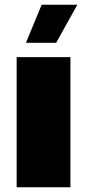

<svg xmlns="http://www.w3.org/2000/svg" viewBox="-20 -787 366 807"><path d="M50 0H276V-547H50ZM89 -607H216L305 -767H155Z"/></svg>

Font: Chess Sans Black
Style: Regular
Weight: 900
Designer: Wolf Bōese
Foundry: Wolf Bōese
Version: Version 7.223;Glyphs 3.3 (3306)